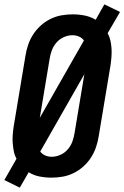

<svg xmlns="http://www.w3.org/2000/svg" viewBox="-31 -809 572 883"><path d="M60 54 -11 19 45 -79Q36 -95 32.5 -113.5Q29 -132 27.5 -150.5Q26 -169 27.5 -188.5Q29 -208 32 -228L86 -552Q90 -578 98.5 -603Q107 -628 121.5 -650.5Q136 -673 156.5 -691.5Q177 -710 201.5 -722Q226 -734 252 -738.5Q278 -743 303 -743Q332 -743 359 -737.5Q386 -732 409 -718L449 -789L521 -754L464 -656Q473 -640 477 -621.5Q481 -603 482 -584.5Q483 -566 481.5 -546.5Q480 -527 477 -507L423 -183Q419 -157 410.5 -132Q402 -107 387.5 -84.5Q373 -62 352.5 -43.5Q332 -25 307.5 -13Q283 -1 257 3.5Q231 8 206 8Q177 8 150 2.5Q123 -3 101 -17ZM152 -267 355 -623Q346 -635 332 -641Q318 -647 302 -647Q282 -647 262 -638Q242 -629 228 -612.5Q214 -596 207 -576.5Q200 -557 197 -537ZM207 -88Q227 -88 247 -97Q267 -106 281 -122.5Q295 -139 302 -158.5Q309 -178 312 -198L357 -468L154 -112Q163 -100 177 -94Q191 -88 207 -88Z"/></svg>

Font: Iosevka SS18
Style: Bold Italic
Weight: 700
Italic angle: -9°
Monospace: yes
Designer: Belleve Invis
Foundry: Belleve Invis
Version: Version 25.1.1; ttfautohint (v1.8.4)